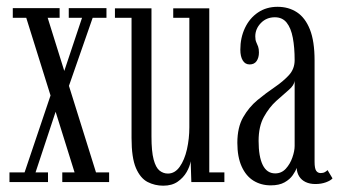

<svg xmlns="http://www.w3.org/2000/svg" viewBox="-20 -548 1025 578"><path d="M8.5 0V-29H54L136.5 -273.5L157.5 -286.5L227 -494.5H187V-523.5H300.5V-494.5H259L179 -265L160 -249.5L87 -29H124.5V0ZM167.5 0V-29H204.5L59 -494.5H18.5V-523.5H116.5H159.5V-494.5H123.5L269 -29H308.5V0H209.5Z M471.5 11Q446 11 424.2 -0.2Q402.5 -11.5 389.2 -42.2Q376 -73 376 -132.5V-494.5H326V-523H436V-137.5Q436 -92 442.5 -67.8Q449 -43.5 460.2 -34.5Q471.5 -25.5 485.5 -25.5Q506.5 -25.5 521 -46Q535.5 -66.5 542.8 -98.5Q550 -130.5 550 -165V-494.5H501.5V-523H610V-29H655.5V0H556L554 -62.5Q551.5 -47 541.8 -30Q532 -13 514.8 -1Q497.5 11 471.5 11Z M795 10Q766 10 743.2 -4Q720.5 -18 707.5 -46.8Q694.5 -75.5 694.5 -118Q694.5 -164.5 712 -195Q729.5 -225.5 755.2 -246.8Q781 -268 806.8 -285.5Q832.5 -303 849.8 -321.8Q867 -340.5 867 -367Q867 -405 861.5 -434.2Q856 -463.5 843 -479.8Q830 -496 807.5 -496Q782 -496 765.2 -478.5Q748.5 -461 748.5 -438.5Q748.5 -427.5 751.5 -421Q754.5 -414.5 757 -407.8Q759.5 -401 759.5 -390Q759.5 -374.5 752.5 -364.2Q745.5 -354 731.5 -354Q718 -354 710.8 -366Q703.5 -378 703.5 -398.5Q703.5 -434.5 717.5 -464Q731.5 -493.5 756.8 -510.5Q782 -527.5 815.5 -527.5Q849 -527.5 874 -511Q899 -494.5 913 -459.2Q927 -424 927 -366V-61Q927 -41 931.8 -34Q936.5 -27 945.5 -27Q953 -27 958.2 -30Q963.5 -33 966 -36L981 -11Q975.5 -4.5 961.2 0.8Q947 6 929.5 6Q912.5 6 900 0Q887.5 -6 880.8 -16.8Q874 -27.5 873 -42.5Q870 -33 861.2 -20.5Q852.5 -8 836.5 1Q820.5 10 795 10ZM808.5 -26Q827.5 -26 840.5 -40.2Q853.5 -54.5 860.2 -74Q867 -93.5 867 -108.5V-305.5Q866 -291.5 849.2 -277.2Q832.5 -263 811.5 -244Q790.5 -225 774.5 -196.2Q758.5 -167.5 758.5 -124Q758.5 -76.5 771 -51.2Q783.5 -26 808.5 -26Z"/></svg>

Font: Imbue 24pt Light
Style: Regular
Weight: 300
Designer: Tyler Finck
Foundry: Etcetera Type Company
Version: Version 1.102